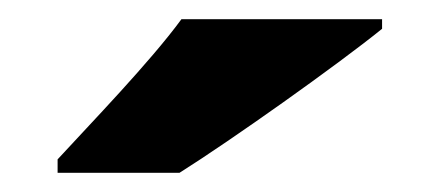

<svg xmlns="http://www.w3.org/2000/svg" viewBox="-20 -786 458 200"><path d="M378 -756V-766H169C136 -721 74 -657 40 -620V-606H167C221 -640 331 -718 378 -756Z"/></svg>

Font: Noto Sans Kannada Black
Style: Regular
Weight: 900
Designer: Jelle Bosma - Monotype Design Team
Foundry: Monotype Imaging Inc.
Version: Version 2.005